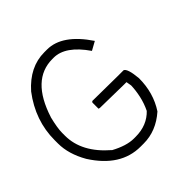

<svg xmlns="http://www.w3.org/2000/svg" viewBox="-186 -843 991 991"><g transform="rotate(-45 309.5 -348.0)"><path d="M300 -696Q410 -696 506 -553L459 -527Q380 -642 294 -642H285Q133 -642 67 -435V-436Q59 -404 55 -379Q51 -354 51 -337V-316Q51 -194 170 -92H169Q239 -54 292 -54H305Q389 -54 441 -109L440 -108Q458 -145 466.5 -184Q475 -223 476 -258L471 -287H453L280 -290Q278 -290 275.5 -291Q273 -292 272 -292V-337L277 -343L461 -341H504Q524 -333 531 -256Q531 -149 477 -67Q401 0 310 0H287Q142 0 44 -154Q-3 -236 -3 -313V-337Q-3 -480 89 -601Q173 -696 280 -696Z"/></g></svg>

Font: Ekushey Kolom
Style: Regular
Weight: 400
Designer: Al Mamun Sumon
Foundry: Al Mamun Sumon
Version: Version 1.0